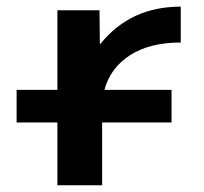

<svg xmlns="http://www.w3.org/2000/svg" viewBox="-20 -550 605 570"><path d="M150.4 -519.5H275.4L276.4 -419.9H278.3Q367.2 -530.3 516.6 -530.3V-423.8Q424.8 -423.8 366.2 -386.2Q307.6 -348.6 290 -283.2H489.3V-186.5H283.2V0H150.4V-186.5H29.3V-283.2H150.4Z"/></svg>

Font: Mgen+ 1c bold
Style: Bold
Weight: 700
Designer: [Source Han Sans]
Ryoko NISHIZUKA  (kana & ideographs); Paul D. Hunt (Latin, Greek & Cyrillic); Wenlong ZHANG  (bopomofo
Version: Version 1.059.20150602